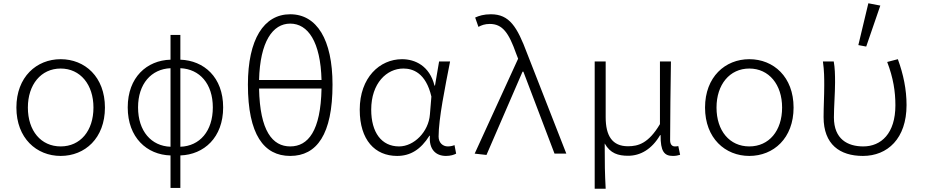

<svg xmlns="http://www.w3.org/2000/svg" viewBox="-20 -937 5640 1171"><path d="M80 -281C80 -94 203 14 350 14C498 14 620 -94 620 -281C620 -468 498 -576 350 -576C203 -576 80 -468 80 -281ZM550 -281C550 -139 470 -44 350 -44C230 -44 150 -139 150 -281C150 -421 230 -519 350 -519C470 -519 550 -421 550 -281Z M1341 -282C1341 -466 1224 -568 1080 -573V-724H1020V-573C876 -569 759 -466 759 -282C759 -98 876 7 1020 11V209H1080V11C1224 6 1341 -98 1341 -282ZM822 -282C822 -426 903 -516 1020 -521V-42C903 -46 822 -137 822 -282ZM1080 -42V-521C1198 -516 1278 -426 1278 -282C1278 -137 1198 -46 1080 -42Z M1750 -850C1589 -850 1492 -697 1492 -421C1492 -117 1589 14 1750 14C1912 14 2008 -117 2008 -421C2008 -696 1912 -850 1750 -850ZM1750 -793C1858 -793 1935 -683 1941 -449H1560C1566 -683 1643 -793 1750 -793ZM1750 -44C1642 -44 1565 -138 1560 -397H1941C1936 -138 1859 -44 1750 -44Z M2174 -268C2174 -83 2267 14 2402 14C2483 14 2546 -25 2599 -109H2602C2595 -26 2638 14 2700 14C2728 14 2749 7 2762 0L2752 -52C2741 -47 2725 -44 2711 -44C2681 -44 2655 -66 2655 -104C2655 -214 2695 -407 2725 -562H2658L2633 -415H2630C2600 -535 2512 -576 2432 -576C2296 -576 2174 -464 2174 -268ZM2602 -239C2594 -133 2505 -44 2414 -44C2307 -44 2244 -129 2244 -268C2244 -430 2339 -519 2440 -519C2497 -519 2577 -494 2611 -348Z M2875 0 2947 8 3167 -500H3172L3362 0H3434L3195 -611C3134 -774 3087 -850 2974 -850C2931 -850 2902 -841 2878 -830L2898 -773C2916 -783 2937 -791 2967 -791C3045 -791 3083 -737 3128 -610L3140 -579Z M3607 -562V214H3674C3669 118 3668 66 3668 -62C3702 -1 3751 13 3811 13C3885 13 3955 -26 4006 -113H4009C4008 -14 4031 14 4084 14C4102 14 4116 11 4128 7L4117 -46C4106 -44 4102 -44 4096 -44C4080 -44 4067 -55 4067 -82C4067 -233 4070 -402 4072 -562H4005V-180C3935 -62 3872 -45 3810 -45C3714 -45 3674 -109 3674 -222V-562Z M4280 -281C4280 -94 4403 14 4550 14C4698 14 4820 -94 4820 -281C4820 -468 4698 -576 4550 -576C4403 -576 4280 -468 4280 -281ZM4750 -281C4750 -139 4670 -44 4550 -44C4430 -44 4350 -139 4350 -281C4350 -421 4430 -519 4550 -519C4670 -519 4750 -421 4750 -281Z M5215 -662 5263 -653 5349 -903 5276 -917ZM5003 -223C5003 -56 5102 14 5243 14C5393 14 5509 -92 5509 -296C5509 -391 5490 -483 5456 -576L5391 -559C5428 -462 5441 -379 5441 -295C5441 -123 5354 -44 5245 -44C5150 -44 5066 -88 5066 -221C5066 -283 5073 -370 5073 -434C5073 -482 5072 -523 5065 -562H4999C5007 -504 5007 -460 5007 -415C5007 -351 5003 -286 5003 -223Z"/></svg>

Font: Kawkab Mono Light
Style: Regular
Weight: 300
Monospace: yes
Designer: Abdullah Arif
Foundry: Abdullah Arif
Version: Version 1.000;PS 000.500;hotconv 1.0.88;makeotf.lib2.5.64775